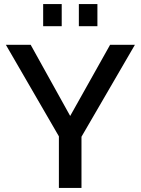

<svg xmlns="http://www.w3.org/2000/svg" viewBox="-20 -932 697 952"><path d="M132 -710 328 -357 526 -710H649L384 -254V0H272V-256L9 -710ZM194 -802V-912H286V-802ZM371 -802V-912H463V-802Z"/></svg>

Font: Raleway SemiBold
Style: Regular
Weight: 600
Designer: Matt McInerney, Pablo Impallari, Rodrigo Fuenzalida
Foundry: Matt McInerney, Pablo Impallari, Rodrigo Fuenzalida
Version: Version 4.026